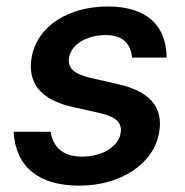

<svg xmlns="http://www.w3.org/2000/svg" viewBox="-20 -573 582 604"><path d="M395.2 -391.7H504.3C502.8 -495.7 438.9 -552.6 319.2 -552.6C193.9 -552.6 96.2 -489.7 79.5 -392.4C66.1 -312.5 107.2 -259.2 207.4 -236.9L296.2 -216.6C346.2 -205.3 365.1 -185.7 359.4 -154.1C353.3 -112.9 302.9 -79.9 237.2 -80.3C181.5 -80.6 147.4 -106.9 139.2 -158.4L22.7 -158.7C29.5 -46.5 103 11 229.4 11C360.4 11 464.1 -57.9 480.8 -157C494 -236.5 451 -285.2 353 -307.9L265.6 -327.8C210.9 -340.9 191.8 -359.7 197.4 -392C203.5 -432.9 253.2 -462.7 311.8 -462.7C370.4 -462.7 392 -431.5 395.2 -391.7Z"/></svg>

Font: Magic Ui Pro Semi Bold
Style: Italic
Weight: 600
Italic angle: -9.39999°
Designer: Stefan Endress, Andreas Faust
Version: Version 1.000;FEAKit 1.0